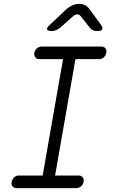

<svg xmlns="http://www.w3.org/2000/svg" viewBox="-20 -970 640 990"><path d="M264 -65H385Q399 -65 406.5 -56Q414 -47 411 -32Q408 -18 397.5 -9Q387 0 373 0H67Q52 0 44.5 -9Q37 -18 40 -32Q43 -47 53.5 -56Q64 -65 78 -65H200L305 -665H184Q170 -665 162.5 -674Q155 -683 157 -698Q160 -712 170.5 -721Q181 -730 196 -730H502Q516 -730 523.5 -721Q531 -712 528 -698Q525 -683 515 -674Q505 -665 491 -665H369ZM248 -810Q225 -810 222.5 -818.5Q220 -827 239 -844L325 -925Q340 -937 355.5 -943.5Q371 -950 388 -950Q405 -950 418 -943.5Q431 -937 440 -925L500 -843Q512 -826 507 -818Q502 -810 480 -810Q468 -810 459.5 -814Q451 -818 444 -826L399 -883Q390 -896 378.5 -896Q367 -896 353 -883L290 -827Q280 -819 269.5 -814.5Q259 -810 248 -810Z"/></svg>

Font: Maple Mono NL ExtraLight
Style: Italic
Weight: 275
Italic angle: -10°
Monospace: yes
Designer: subframe7536
Version: Version 7.000